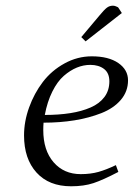

<svg xmlns="http://www.w3.org/2000/svg" viewBox="-20 -651 473 678"><path d="M64.9 -172.9Q64.9 -222.2 82.8 -271.7Q100.6 -321.3 131.3 -361.6Q162.1 -401.9 207.8 -427Q253.4 -452.1 304.2 -452.1Q363.3 -452.1 397.7 -428.5Q432.1 -404.8 432.1 -367.2Q432.1 -328.1 406.7 -298.3Q381.3 -268.6 337.9 -251.5Q294.4 -234.4 243.2 -226.1Q191.9 -217.8 133.8 -217.8Q132.8 -205.6 132.8 -191.9Q132.8 -120.1 169.2 -78.1Q205.6 -36.1 265.1 -36.1Q299.8 -36.1 327.6 -43.9Q355.5 -51.8 389.2 -67.9L397.9 -43.9Q343.8 -15.6 310.1 -4.4Q276.4 6.8 231 6.8Q152.8 6.8 108.9 -41.7Q64.9 -90.3 64.9 -172.9ZM138.2 -245.1Q188 -245.1 228.3 -251.5Q268.6 -257.8 300 -271.5Q331.5 -285.2 348.9 -308.6Q366.2 -332 366.2 -363.8Q366.2 -393.1 347.4 -407.5Q328.6 -421.9 298.8 -421.9Q274.9 -421.9 251.5 -412.4Q228 -402.8 205.3 -383.1Q182.6 -363.3 164.8 -327.6Q147 -292 138.2 -245.1ZM267.1 -520 332 -597.2Q348.1 -616.7 357.4 -623.8Q366.7 -630.9 378.9 -630.9Q383.3 -630.9 387.9 -629.2Q392.6 -627.4 395.5 -626L397.9 -624L410.2 -605L282.2 -504.9Z"/></svg>

Font: Dehuti Alt
Style: Italic
Weight: 400
Version: Version 1.2